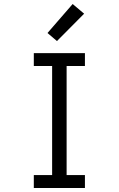

<svg xmlns="http://www.w3.org/2000/svg" viewBox="-20 -934 590 954"><path d="M148 0V-64H239V-606H148V-670H402V-606H311V-64H402V0ZM263 -730 216 -770 341 -914 398 -866Z"/></svg>

Font: Lode
Style: Regular
Weight: 400
Monospace: yes
Designer: Belleve Invis
Foundry: Belleve Invis
Version: Version 29.2.0; ttfautohint (v1.8.3)